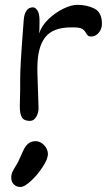

<svg xmlns="http://www.w3.org/2000/svg" viewBox="-20 -495 439 790"><path d="M133.8 -215.3V-198.2L138.7 -47.9Q138.7 -39.6 135 -27.6Q131.3 -15.6 123.3 -6.6Q115.2 2.4 102.5 2.4Q79.1 2.4 70.3 -11.7Q61.5 -25.9 61.5 -58.1Q61.5 -79.6 62.5 -103Q63 -110.8 63 -123.5V-152.8V-169.4Q63 -196.8 65.7 -244.6Q68.4 -292.5 77.6 -412.1Q79.1 -436.5 88.6 -450.7Q98.1 -464.8 115.7 -464.8Q125.5 -464.8 134 -451.9Q142.6 -439 142.6 -410.6Q142.6 -367.2 141.1 -357.4Q150.9 -388.7 179 -415.8Q207 -442.9 240.2 -459Q273.4 -475.1 297.9 -475.1Q337.9 -475.1 368.7 -459.5Q399.4 -443.8 399.4 -397.5Q399.4 -382.8 393.1 -370.6Q386.7 -358.4 376.7 -351.6Q366.7 -344.7 356 -344.7Q346.7 -344.7 342.3 -348.1Q337.9 -351.6 334 -358.9Q328.1 -370.1 318.1 -376.2Q308.1 -382.3 283.2 -382.3H272Q197.8 -382.3 165.8 -341.3Q133.8 -300.3 133.8 -215.3ZM66.9 144Q75.2 124.5 81.8 113Q88.4 101.6 99.1 93.8Q109.9 85.9 126.5 85.9Q139.6 85.9 151.4 93.8Q163.1 101.6 170.2 114Q177.2 126.5 177.2 139.2Q177.2 158.2 156.2 190.9Q135.3 223.6 107.9 249Q80.6 274.4 64 274.4Q48.3 274.4 37.4 264.2Q26.4 253.9 26.4 237.3Q25.9 224.1 30.5 213.6Q35.2 203.1 43.9 189.5Q50.8 178.7 54.7 170.9Q59.1 162.6 66.9 144Z"/></svg>

Font: Dekko
Style: Regular
Weight: 400
Designer: Multiple
Foundry: Sorkin Type
Version: Version 2.001